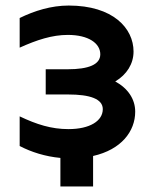

<svg xmlns="http://www.w3.org/2000/svg" viewBox="-20 -563 543 693"><path d="M51 -36C93 -14 144 2 198 7V110H316V0C418 -23 468 -89 468 -160C468 -205 442 -244 396 -269C438 -294 462 -333 462 -377C462 -461 388 -543 228 -543C165 -543 104 -524 51 -498V-391C113 -419 168 -437 225 -437C299 -437 342 -407 342 -367C342 -330 300 -313 224 -313H145V-222H226C305 -222 351 -206 351 -169C351 -127 305 -97 227 -97C165 -97 112 -114 51 -143Z"/></svg>

Font: Chess Sans SemiBold
Style: Regular
Weight: 600
Designer: Wolf Bōese
Foundry: Wolf Bōese
Version: Version 7.223;Glyphs 3.3 (3306)